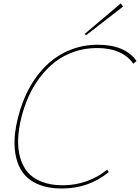

<svg xmlns="http://www.w3.org/2000/svg" viewBox="-20 -1078 808 1108"><path d="M768.1 -726.1 749 -710Q720.7 -753.4 667 -777.1Q613.3 -800.8 539.1 -800.8Q469.7 -800.8 408.2 -779.5Q346.7 -758.3 298.8 -721.4Q251 -684.6 211.9 -633.5Q172.9 -582.5 146.2 -523.7Q119.6 -464.8 103 -398.9Q86.9 -333 84.7 -276.1Q82.5 -219.2 96.2 -169.4Q109.9 -119.6 139.6 -84.5Q169.4 -49.3 220.9 -29.1Q272.5 -8.8 342.8 -8.8Q415 -8.8 481.2 -32.7Q547.4 -56.6 598.1 -99.1L607.9 -85Q492.2 9.8 337.9 9.8Q251 9.8 190.4 -18.8Q129.9 -47.4 99.6 -100.6Q69.3 -153.8 64.5 -229.7Q59.6 -305.7 84 -399.9Q107.4 -494.1 150.1 -571.8Q192.9 -649.4 251.2 -704.3Q309.6 -759.3 384.5 -789.6Q459.5 -819.8 543.9 -819.8Q701.7 -819.8 768.1 -726.1ZM676.8 -1058.1 689.9 -1040 476.1 -874 469.2 -882.8Z"/></svg>

Font: Sinkin Sans 100 Thin Italic
Style: Regular
Weight: 100
Italic angle: -112°
Designer: Keith Bates
Foundry: K-Type
Version: Sinkin Sans (version 1.0)  by Keith Bates   •   © 2014   www